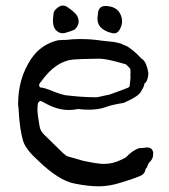

<svg xmlns="http://www.w3.org/2000/svg" viewBox="-20 -653 596 678"><path d="M322.8 -309.6 367.7 -319.3Q371.6 -320.3 417 -337.4Q434.6 -343.3 437.5 -347.2Q440.9 -373.5 440.9 -380.4Q440.9 -382.3 440.4 -383.8L440.9 -399.4Q440.9 -409.7 439.5 -411.1L424.8 -425.8Q356.9 -445.8 331.5 -445.8Q260.3 -444.8 238.8 -442.9Q176.3 -437 125.5 -365.2Q118.2 -357.9 118.2 -352.5Q118.2 -348.1 121.6 -344.2Q132.3 -344.2 155.3 -335.4Q202.6 -315.9 218.8 -315.9Q272.5 -309.6 316.4 -309.6ZM329.1 4.9Q291 4.9 242.7 -4.9Q187.5 -15.6 115.2 -85.4Q72.3 -124 62 -153.8Q49.8 -194.3 45.9 -262.2Q45.4 -276.4 44.4 -277.3L43.9 -285.6Q43.9 -375.5 89.4 -444.3Q124 -496.1 184.1 -510.7Q200.2 -512.2 214.8 -512.2Q237.8 -515.1 260.3 -515.1Q303.7 -515.1 335.9 -509.8Q360.4 -506.8 385.3 -504.4L405.8 -499.5L430.2 -488.8Q454.6 -472.7 474.1 -451.7Q479.5 -445.8 483.9 -442.9Q497.6 -432.6 503.9 -395.5Q503.9 -387.2 501.5 -377Q497.6 -361.8 489.7 -357.9V-356.9Q489.7 -349.6 482.4 -337.9L477.1 -328.1Q466.3 -311 416.5 -289.6Q374 -282.7 356.4 -275.9Q329.6 -265.6 293.9 -265.6Q275.9 -265.6 255.9 -268.1Q239.7 -264.6 224.1 -264.6Q186 -264.6 148.9 -283.7L123.5 -296.9Q116.7 -294.9 113.8 -287.6Q112.3 -278.3 112.3 -268.1Q112.3 -256.8 113.8 -244.1L120.1 -205.1Q123.5 -188 139.2 -174.3L202.1 -112.8Q214.4 -102.1 218.3 -101.1L272.9 -85.4Q324.2 -74.2 346.7 -74.2Q378.4 -74.2 407.2 -88.4Q416 -92.3 424.8 -97.2Q446.8 -121.6 471.2 -129.9L483.9 -130.4Q496.1 -132.3 498 -132.3Q521 -132.3 521 -109.9L520.5 -104.5Q520.5 -91.3 505.4 -77.6L498.5 -61.5Q495.1 -58.1 494.1 -55.7Q492.2 -42 481 -34.7Q465.3 -25.9 402.3 -6.8Q364.3 4.9 329.1 4.9ZM403.8 -605.5Q411.1 -591.8 411.1 -578.1Q411.1 -563 402.3 -547.9Q395 -535.2 382.3 -535.2Q379.4 -535.2 376 -536.1Q348.6 -542 334 -558.1Q324.2 -569.8 324.2 -587.9V-589.4L324.7 -594.2L325.2 -598.6L325.7 -604Q327.6 -631.8 352.1 -631.8H355.5Q390.6 -629.9 403.8 -605.5ZM215.3 -629.9Q244.1 -610.8 252 -597.7Q257.8 -586.9 257.8 -576.7Q257.8 -561.5 243.2 -548.3L241.2 -547.9L238.8 -546.4L232.4 -543.9L223.6 -541L214.4 -538.1Q207.5 -535.6 201.7 -535.6Q189.5 -535.6 179.7 -544.4Q167 -555.7 167 -579.6V-583L168.9 -604.5Q170.4 -619.1 190.9 -630.9Q194.8 -633.3 201.2 -633.3H203.1Q210.9 -632.8 215.3 -629.9Z"/></svg>

Font: Kurland
Style: Regular
Weight: 400
Designer: GGBot
Version: 0.22